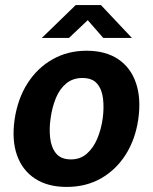

<svg xmlns="http://www.w3.org/2000/svg" viewBox="-20 -727 604 757"><path d="M242.5 10Q168.5 10 118.5 -22.5Q68.5 -55 47.2 -114.5Q26 -174 37.5 -255.5Q49.5 -337 88.2 -398Q127 -459 187 -493Q247 -527 321 -527Q396 -527 445.8 -493.8Q495.5 -460.5 516.2 -399.5Q537 -338.5 525 -255.5Q513.5 -177.5 475.8 -117.8Q438 -58 378.8 -24Q319.5 10 242.5 10ZM260 -98.5Q296.5 -98.5 322.2 -121Q348 -143.5 363.5 -180.2Q379 -217 385 -260.5Q390.5 -301.5 386.2 -338Q382 -374.5 363 -397Q344 -419.5 305 -419.5Q267.5 -419.5 241.5 -398.2Q215.5 -377 200.5 -340.8Q185.5 -304.5 179.5 -260.5Q173.5 -220 177.8 -182.8Q182 -145.5 201.2 -122Q220.5 -98.5 260 -98.5ZM145 -577.5 278.5 -707H378L500 -577.5H387L326 -647.5L252 -577.5Z"/></svg>

Font: Public Sans Thin
Style: Bold Italic
Weight: 700
Italic angle: -8°
Version: Version 2.001